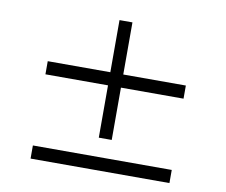

<svg xmlns="http://www.w3.org/2000/svg" viewBox="-84 -908 1168 994"><g transform="rotate(10 500.0 -411.0)"><path d="M863 -461H534V-186H466V-461H137V-530H466V-804H534V-530H863ZM867 -87V-18H137V-87Z"/></g></svg>

Font: Noto Sans KR
Style: Regular
Weight: 400
Designer: Ryoko NISHIZUKA  (kana, bopomofo & ideographs); Paul D. Hunt (Latin, Greek & Cyrillic); Sandoll Communications , Soo-you
Foundry: Adobe
Version: Version 2.004-H2;hotconv 1.0.118;makeotfexe 2.5.65603